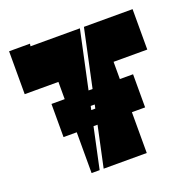

<svg xmlns="http://www.w3.org/2000/svg" viewBox="-125 -821 930 942"><g transform="rotate(-20 340.0 -350.0)"><path d="M484 -476V0H259L406 -687H660V-476ZM385 -687 238 0H196V-476H20V-700H129L127 -687ZM127 -213V-386H553V-213ZM225 -311 221 -291H453L458 -311Z"/></g></svg>

Font: J.M. Nexus Grotesque
Style: Regular
Weight: 900
Designer: deFharo
Foundry: deFharo
Version: Version 3.003